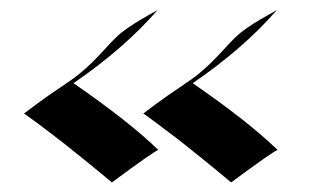

<svg xmlns="http://www.w3.org/2000/svg" viewBox="-20 -432 644 393"><path d="M548.3 -125Q543 -125 453.1 -58.6Q419.9 -86.4 396.5 -105.2Q373 -124 358.2 -136Q343.3 -147.9 328.1 -159.2Q293 -186 273.4 -199.7Q284.2 -207.5 298.8 -218.8Q324.7 -237.8 349.4 -254.2Q374 -270.5 386.5 -280.8Q398.9 -291 410.6 -302.2Q423.3 -314.5 442.9 -335.9Q462.4 -357.4 473.9 -366.2Q485.4 -375 498 -383.1Q510.7 -391.1 523.7 -398.4Q536.6 -405.8 546.9 -411.6Q478 -332.5 374.5 -261.7Q487.8 -183.6 548.3 -125ZM304.2 -125Q298.8 -125 209 -58.6Q175.8 -86.4 152.3 -105.2Q128.9 -124 114 -136Q99.1 -147.9 84 -159.2Q48.8 -186 29.3 -199.7Q40 -207.5 54.7 -218.8Q80.6 -237.8 105.2 -254.2Q129.9 -270.5 142.3 -280.8Q154.8 -291 166.5 -302.2Q179.2 -314.5 198.7 -335.9Q218.3 -357.4 229.7 -366.2Q241.2 -375 253.9 -383.1Q266.6 -391.1 279.5 -398.4Q292.5 -405.8 302.7 -411.6Q233.9 -332.5 130.4 -261.7Q243.7 -183.6 304.2 -125Z"/></svg>

Font: Fondamento
Style: Regular
Weight: 400
Version: Version 1.000